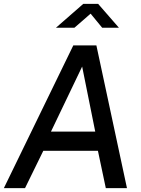

<svg xmlns="http://www.w3.org/2000/svg" viewBox="-34 -978 731 998"><path d="M96 0 191 -194H475L516 0H626L467 -742H347L-14 0ZM584 -834 476 -958H399L257 -834H353L437 -907L497 -834ZM393 -632 461 -294H231Z"/></svg>

Font: Cheyenne Sans Medium
Style: Italic
Weight: 500
Italic angle: -8.13011°
Designer: The Public Sans project authors (U.S. Web Design System), Libre Franklin designed by Pablo Impallari and Rodrigo Fuenzal
Foundry: The Cheyenne Sans Project Authors
Version: Version 2.007